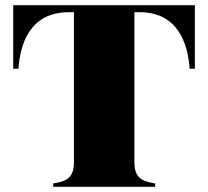

<svg xmlns="http://www.w3.org/2000/svg" viewBox="-20 -720 802 740"><path d="M731 -700H31V-455H51C58 -550 94 -673 246 -673H265V-93C265 -26 224 -20 185 -13V0H578V-13C540 -20 498 -26 498 -93V-673H518C668 -673 704 -549 711 -455H731Z"/></svg>

Font: Sprat Black
Style: Regular
Weight: 900
Designer: Ethan Nakache
Foundry: Collletttivo
Version: Version 2.000;Glyphs 3.2 (3217)